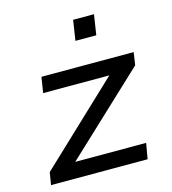

<svg xmlns="http://www.w3.org/2000/svg" viewBox="-107 -801 798 889"><g transform="rotate(-15 292.0 -356.5)"><path d="M28 0 38 -60 451 -450 448 -421H103L115 -496H557L548 -435L131 -44L135 -75H504L491 0ZM310 -616 325 -713H425L410 -616Z"/></g></svg>

Font: Nunito Sans 7pt SemiExpanded
Style: Italic
Weight: 400
Width: 6
Italic angle: -9°
Designer: Vernon Adams
Foundry: Vernon Adams
Version: Version 3.101;gftools[0.9.27]